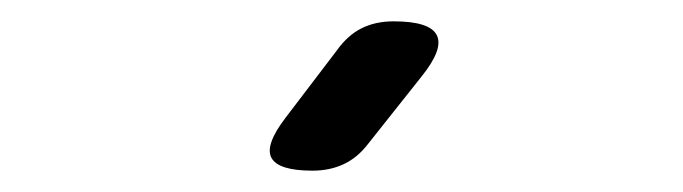

<svg xmlns="http://www.w3.org/2000/svg" viewBox="-20 -805 640 180"><path d="M325 -670Q315 -657 302 -651Q289 -645 273 -645Q241 -645 234.5 -657Q228 -669 248 -695L296 -758Q306 -772 319 -778.5Q332 -785 349 -785Q383 -785 389.5 -772Q396 -759 375 -733Z"/></svg>

Font: Maple Mono NL
Style: Regular
Weight: 400
Monospace: yes
Designer: subframe7536
Version: Version 7.000